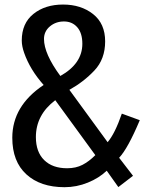

<svg xmlns="http://www.w3.org/2000/svg" viewBox="-20 -798 640 831"><path d="M241.2 -469.2Q336.4 -522.5 336.4 -608.4Q336.4 -654.8 314.5 -679.9Q292.5 -705.1 256.8 -705.1Q221.2 -705.1 195.8 -683.6Q170.4 -662.1 170.4 -629.4Q170.4 -565.4 241.2 -469.2ZM270.5 -69.8Q308.6 -69.8 336.9 -84.5Q365.2 -99.1 392.6 -126.5L219.2 -364.3Q135.3 -300.8 135.3 -204.6Q135.3 -140.6 171.1 -105.2Q207 -69.8 270.5 -69.8ZM585 -277.8Q533.2 -154.8 495.6 -115.2L555.7 -37.1L492.2 11.7L441.9 -59.1Q408.7 -27.3 360.1 -7.6Q311.5 12.2 259.3 12.2Q154.8 12.2 94 -43.5Q33.2 -99.1 33.2 -201.7Q33.2 -339.8 168.9 -430.2Q109.9 -496.6 84.5 -569.3Q74.2 -598.6 74.2 -622.6Q74.2 -697.3 124.8 -737.8Q175.3 -778.3 252.9 -778.3Q330.6 -778.3 382.8 -737.1Q435.1 -695.8 435.1 -618.9Q435.1 -542 388.4 -492.7Q341.8 -443.4 280.3 -409.2L445.8 -182.6Q477.5 -219.7 507.3 -306.2Z"/></svg>

Font: Oxygen Mono
Style: Regular
Weight: 400
Designer: Vernon Adams
Foundry: Vernon Adams
Version: Version 0.201; ttfautohint (v0.8) -r 50 -G 200 -x